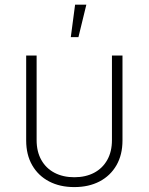

<svg xmlns="http://www.w3.org/2000/svg" viewBox="-20 -780 626 809"><path d="M293 8.3Q232.4 8.3 186.8 -15.6Q141.1 -39.6 115.7 -83.7Q90.3 -127.9 90.3 -188V-545.9H134.3V-189.5Q134.3 -141.1 154.1 -106Q173.8 -70.8 209.7 -52Q245.6 -33.2 293 -33.2Q340.8 -33.2 376.5 -52Q412.1 -70.8 431.9 -106Q451.7 -141.1 451.7 -189.5V-545.9H496.1V-188Q496.1 -127.9 470.7 -83.7Q445.3 -39.6 399.7 -15.6Q354 8.3 293 8.3ZM278.3 -623.5 296.4 -760.3H343.8L310.5 -623.5Z"/></svg>

Font: Inter ExtraLight
Style: Regular
Weight: 250
Designer: Rasmus Andersson
Foundry: rsms
Version: Version 4.001;git-66647c0bb